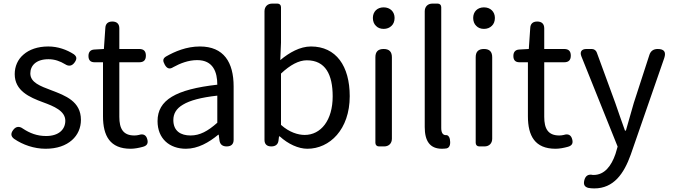

<svg xmlns="http://www.w3.org/2000/svg" viewBox="-20 -816 3752 1070"><path d="M111 -512C79 -485 62 -446 62 -403C62 -310 144 -274 220 -246C280 -224 344 -198 344 -143C344 -96 309 -58 237 -58C186 -58 146 -74 108 -99C88 -114 68 -112 53 -91C39 -72 40 -56 59 -42C107 -9 170 13 234 13C298 13 347 -5 381 -35C414 -64 431 -104 431 -148C431 -251 345 -283 266 -313C205 -336 149 -356 149 -407C149 -450 181 -486 250 -486C285 -486 315 -475 343 -458C363 -445 381 -448 395 -467C409 -486 410 -500 391 -514C352 -539 303 -557 249 -557C190 -557 143 -540 111 -512Z M645 -317V-469H719H756C781 -469 793 -481 793 -506C793 -531 781 -543 756 -543H645V-658C645 -683 631 -696 606 -696C582 -696 568 -684 567 -660L559 -543L506 -540C484 -539 473 -526 473 -504C473 -481 484 -469 507 -469H554V-168C554 -59 593 13 708 13C731 13 755 8 777 2C799 -4 807 -17 801 -39C795 -64 778 -72 754 -64C746 -62 737 -61 729 -61C666 -61 645 -99 645 -165Z M1282 -250V-334C1282 -469 1227 -557 1094 -557C1019 -557 954 -529 905 -501C886 -489 887 -476 898 -456C910 -434 925 -428 946 -442C984 -463 1030 -481 1079 -481C1168 -481 1191 -414 1191 -344C960 -318 858 -259 858 -141C858 -43 925 13 1016 13C1083 13 1144 -22 1196 -65H1199L1203 -34C1206 -11 1220 0 1243 0C1268 0 1282 -12 1282 -37V-167ZM1000 -233C1038 -256 1100 -273 1191 -283V-207V-132C1138 -85 1094 -61 1042 -61C988 -61 946 -85 946 -147C946 -182 962 -211 1000 -233Z M1454 -398V-36C1454 -12 1468 0 1492 0C1514 0 1529 -10 1532 -32L1535 -56H1539C1586 -13 1643 13 1693 13C1817 13 1929 -94 1929 -280C1929 -448 1853 -557 1713 -557C1652 -557 1592 -523 1542 -481L1546 -578V-776C1546 -788 1538 -796 1526 -796H1500H1497C1471 -796 1454 -779 1454 -753ZM1546 -334V-406C1597 -454 1645 -480 1690 -480C1794 -480 1834 -400 1834 -279C1834 -145 1768 -64 1678 -64C1642 -64 1593 -78 1546 -120V-263Z M2164 -271V-497C2164 -528 2149 -543 2118 -543C2087 -543 2072 -528 2072 -497V-20C2072 -8 2080 0 2092 0H2118H2121C2147 0 2164 -17 2164 -43ZM2075 -672C2085 -661 2100 -655 2118 -655C2136 -655 2151 -661 2162 -672C2173 -682 2179 -698 2179 -716C2179 -751 2154 -775 2118 -775C2082 -775 2058 -751 2058 -716C2058 -698 2064 -682 2075 -672Z M2439 -449V-776C2439 -788 2431 -796 2419 -796H2393H2390C2364 -796 2347 -779 2347 -753V-108C2347 -31 2375 13 2443 13C2453 13 2461 12 2469 11C2490 6 2491 -20 2487 -41C2485 -52 2477 -64 2466 -63C2465 -63 2465 -63 2464 -63C2450 -63 2439 -74 2439 -102Z M2723 -271V-497C2723 -528 2708 -543 2677 -543C2646 -543 2631 -528 2631 -497V-20C2631 -8 2639 0 2651 0H2677H2680C2706 0 2723 -17 2723 -43ZM2634 -672C2644 -661 2659 -655 2677 -655C2695 -655 2710 -661 2721 -672C2732 -682 2738 -698 2738 -716C2738 -751 2713 -775 2677 -775C2641 -775 2617 -751 2617 -716C2617 -698 2623 -682 2634 -672Z M3013 -317V-469H3087H3124C3149 -469 3161 -481 3161 -506C3161 -531 3149 -543 3124 -543H3013V-658C3013 -683 2999 -696 2974 -696C2950 -696 2936 -684 2935 -660L2927 -543L2874 -540C2852 -539 2841 -526 2841 -504C2841 -481 2852 -469 2875 -469H2922V-168C2922 -59 2961 13 3076 13C3099 13 3123 8 3145 2C3167 -4 3175 -17 3169 -39C3163 -64 3146 -72 3122 -64C3114 -62 3105 -61 3097 -61C3034 -61 3013 -99 3013 -165Z M3597 -248 3682 -493C3693 -527 3681 -543 3645 -543C3622 -543 3606 -532 3599 -510L3512 -242C3498 -193 3482 -138 3468 -88H3463C3444 -139 3426 -194 3409 -242L3306 -523C3302 -535 3291 -543 3278 -543H3251H3248C3221 -543 3210 -527 3220 -502L3422 1L3410 42C3387 109 3349 159 3288 159C3287 159 3286 159 3284 159C3258 153 3242 164 3236 190C3231 212 3237 225 3258 231C3268 233 3280 234 3292 234C3400 234 3457 152 3495 46Z"/></svg>

Font: GenSenRounded2 TW R
Style: Regular
Weight: 400
Version: Version 2.100;PS 2.1;hotconv 16.6.51;makeotf.lib2.5.65220 DE